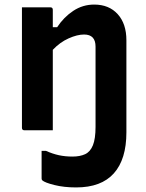

<svg xmlns="http://www.w3.org/2000/svg" viewBox="-20 -570 640 840"><path d="M297 115Q330 115 352.5 104.5Q375 94 386.5 65.5Q398 37 398 -15V-366Q398 -419 348 -419Q318 -419 280 -402Q242 -385 211 -352V0H87Q76 0 76 -11V-538H200Q211 -538 211 -527V-451H230Q259 -495 300.5 -522.5Q342 -550 392 -550Q457 -550 495 -508Q533 -466 533 -394V9Q533 127 478 188.5Q423 250 313 250Q260 250 218 239.5Q176 229 165 219Q162 216 162 211V90H181Q210 103 237.5 109Q265 115 297 115Z"/></svg>

Font: Recursive Sn Lnr St
Style: Bold
Weight: 700
Version: Version 1.079;hotconv 1.0.112;makeotfexe 2.5.65598; ttfautoh